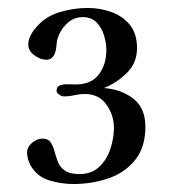

<svg xmlns="http://www.w3.org/2000/svg" viewBox="-20 -833 430 482"><path d="M345 -515Q345 -463 319 -431Q293 -399 251.5 -385Q210 -371 164 -371Q134 -371 104 -380Q74 -389 57 -417Q53 -425 50.5 -433Q48 -441 48 -450Q48 -464 60.5 -474.5Q73 -485 86 -485Q101 -485 107 -476Q113 -467 116.5 -454Q120 -441 125 -427.5Q130 -414 142.5 -405Q155 -396 180 -396Q210 -396 229 -414Q248 -432 257 -459Q266 -486 266 -512Q266 -544 247 -570.5Q228 -597 194 -597Q180 -597 167 -594Q154 -591 140 -591Q135 -591 128.5 -595.5Q122 -600 122 -605Q122 -616 131.5 -619Q141 -622 152.5 -621.5Q164 -621 170 -621Q209 -621 228 -646Q247 -671 247 -707Q247 -725 241 -744.5Q235 -764 222 -777Q209 -790 188 -790Q163 -790 145.5 -771.5Q128 -753 123 -730Q122 -723 121.5 -716.5Q121 -710 119 -703Q117 -695 111.5 -689Q106 -683 96 -683Q82 -683 66.5 -694Q51 -705 51 -721Q51 -732 56 -742.5Q61 -753 68 -761Q92 -791 128 -802Q164 -813 200 -813Q232 -813 260.5 -802.5Q289 -792 306.5 -770Q324 -748 324 -712Q324 -675 298 -649.5Q272 -624 241 -612Q284 -609 314.5 -585.5Q345 -562 345 -515Z"/></svg>

Font: Kaisei Decol
Style: Bold
Weight: 700
Designer: Font-Kai, 金井和夫
Foundry: KAZUO KANAI
Version: Version 5.003